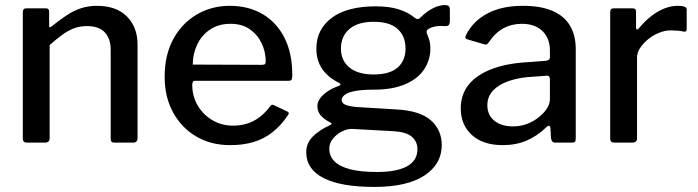

<svg xmlns="http://www.w3.org/2000/svg" viewBox="-20 -563 2755 758"><path d="M86 0Q70 0 70 -16V-515Q70 -530 83 -530H162Q174 -530 174 -517V-462Q174 -457 176.5 -455.5Q179 -454 184 -459Q215 -484 243 -502.5Q271 -521 300 -530.5Q329 -540 363 -540Q439 -540 481 -498Q523 -456 523 -387V-18Q523 0 506 0H432Q424 0 420.5 -3.5Q417 -7 417 -16V-366Q417 -410 394 -435Q371 -460 323 -460Q296 -460 273 -451.5Q250 -443 227 -426.5Q204 -410 176 -385V-17Q176 0 157 0H86Z M739 -228Q739 -183 760.5 -146.5Q782 -110 818.5 -88.5Q855 -67 900 -67Q946 -67 982 -86Q1018 -105 1048 -145Q1051 -149 1054 -149.5Q1057 -150 1063 -147L1114 -123Q1125 -118 1116 -107Q1088 -66 1054.5 -40Q1021 -14 980 -2Q939 10 889 10Q813 10 755 -24Q697 -58 663.5 -119Q630 -180 630 -259Q630 -346 664 -408.5Q698 -471 756.5 -505.5Q815 -540 887 -540Q961 -540 1016.5 -507.5Q1072 -475 1103 -414Q1134 -353 1134 -266Q1134 -257 1132 -250.5Q1130 -244 1119 -244H749Q744 -244 741.5 -239.5Q739 -235 739 -228ZM1012 -307Q1023 -307 1026 -310Q1029 -313 1029 -321Q1029 -359 1012.5 -393Q996 -427 965.5 -448Q935 -469 890 -469Q843 -469 809.5 -446.5Q776 -424 758.5 -387Q741 -350 741 -308Z M1737 -543Q1747 -543 1751.5 -539Q1756 -535 1756 -525V-480Q1756 -469 1751.5 -464Q1747 -459 1736 -460Q1720 -461 1708 -460Q1696 -459 1685 -455Q1660 -447 1665 -432Q1669 -422 1674 -407.5Q1679 -393 1679 -371Q1679 -327 1655 -290Q1631 -253 1581 -231Q1531 -209 1455 -209Q1408 -209 1380.5 -203.5Q1353 -198 1341 -188.5Q1329 -179 1329 -169Q1329 -154 1348.5 -147.5Q1368 -141 1412 -139L1545 -131Q1638 -126 1681 -88Q1724 -50 1724 10Q1724 85 1655.5 130Q1587 175 1458 175Q1326 175 1257.5 140Q1189 105 1189 38Q1189 3 1214 -23Q1239 -49 1283 -69Q1295 -74 1283 -80Q1261 -91 1247 -106.5Q1233 -122 1233 -144Q1233 -160 1243.5 -174.5Q1254 -189 1273 -202Q1292 -215 1318 -224Q1323 -226 1324 -229Q1325 -232 1318 -236Q1274 -258 1251.5 -291.5Q1229 -325 1229 -371Q1229 -447 1289.5 -492.5Q1350 -538 1464 -538Q1517 -538 1554.5 -526Q1592 -514 1617 -493Q1623 -488 1629 -488Q1635 -488 1640 -494Q1652 -506 1668 -517.5Q1684 -529 1702 -536Q1720 -543 1737 -543ZM1455 -269Q1519 -269 1550 -296.5Q1581 -324 1581 -371Q1581 -420 1550 -448.5Q1519 -477 1455 -477Q1393 -477 1359.5 -448.5Q1326 -420 1326 -371Q1326 -324 1359.5 -296.5Q1393 -269 1455 -269ZM1371 -54Q1353 -55 1332 -45Q1311 -35 1295.5 -17Q1280 1 1280 25Q1280 53 1300 73.5Q1320 94 1361.5 105Q1403 116 1468 116Q1546 116 1587 93.5Q1628 71 1628 26Q1628 -4 1606 -23Q1584 -42 1534 -45Z M2136 -60Q2101 -26 2059 -8Q2017 10 1965 10Q1887 10 1843 -30Q1799 -70 1799 -135Q1799 -190 1830.5 -229Q1862 -268 1923 -291Q1984 -314 2071 -318L2135 -323Q2142 -324 2146.5 -327Q2151 -330 2151 -338V-363Q2151 -412 2121.5 -440.5Q2092 -469 2040 -469Q2000 -469 1967 -451Q1934 -433 1909 -395Q1905 -390 1902 -388Q1899 -386 1892 -388L1824 -408Q1819 -410 1817.5 -413.5Q1816 -417 1821 -427Q1849 -481 1905.5 -510.5Q1962 -540 2044 -540Q2116 -540 2162.5 -519.5Q2209 -499 2231 -460.5Q2253 -422 2253 -370V-17Q2253 -7 2250 -3.5Q2247 0 2238 0H2171Q2163 0 2159.5 -5.5Q2156 -11 2155 -20L2153 -58Q2151 -74 2136 -60ZM2151 -249Q2151 -266 2137 -264L2083 -260Q2043 -258 2010 -249.5Q1977 -241 1953.5 -227Q1930 -213 1917 -193.5Q1904 -174 1904 -148Q1904 -109 1931.5 -86.5Q1959 -64 2006 -64Q2036 -64 2062.5 -74.5Q2089 -85 2108 -101Q2129 -118 2140 -136Q2151 -154 2151 -171V-249Z M2405 0Q2397 0 2393 -4Q2389 -8 2389 -16V-515Q2389 -530 2402 -530H2479Q2491 -530 2491 -517V-454Q2491 -448 2494.5 -447Q2498 -446 2502 -451Q2527 -481 2552.5 -500.5Q2578 -520 2604 -530Q2630 -540 2656 -540Q2691 -540 2691 -526V-448Q2691 -436 2680 -438Q2668 -441 2654.5 -442Q2641 -443 2627 -443Q2606 -443 2583 -434Q2560 -425 2540.5 -409.5Q2521 -394 2508 -375Q2495 -356 2495 -336V-17Q2495 0 2476 0H2405Z"/></svg>

Font: Libre Franklin Thin Medium
Style: Regular
Weight: 500
Version: Version 3.000